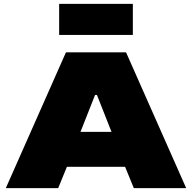

<svg xmlns="http://www.w3.org/2000/svg" viewBox="-20 -970 990 990"><path d="M280 0H10L320 -700H630L940 0H670L625 -110H325ZM480 -480H470L395 -290H555ZM665 -950V-790H285V-950Z"/></svg>

Font: Imperial One
Style: Regular
Weight: 400
Designer: Jovanny Lemonad
Foundry: Jovanny Lemonad
Version: Version 1.000